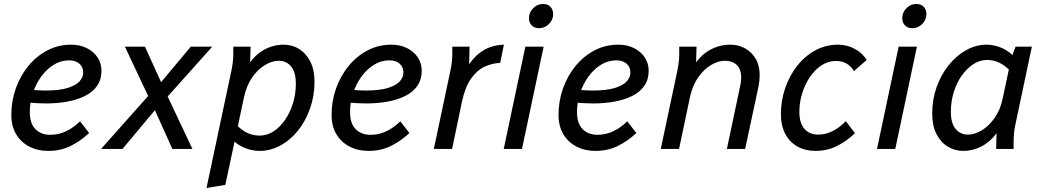

<svg xmlns="http://www.w3.org/2000/svg" viewBox="-20 -750 5256 967"><path d="M37 -171Q37 -241 59.5 -304.5Q82 -368 122.5 -417.5Q163 -467 218 -496Q273 -525 338 -525Q383 -525 417.5 -507.5Q452 -490 471.5 -460.5Q491 -431 491 -393Q491 -350 469.5 -318.5Q448 -287 409.5 -267.5Q371 -248 320.5 -238.5Q270 -229 212 -229Q188 -229 161.5 -230.5Q135 -232 106 -235L117 -299Q143 -297 165 -295.5Q187 -294 207 -294Q282 -294 324 -308Q366 -322 382.5 -342.5Q399 -363 399 -384Q399 -413 379.5 -429.5Q360 -446 328 -446Q286 -446 250 -423.5Q214 -401 187 -363.5Q160 -326 145 -279.5Q130 -233 130 -186Q130 -128 158.5 -99.5Q187 -71 233 -71Q276 -71 314 -89.5Q352 -108 383 -139L429 -80Q385 -39 335 -14.5Q285 10 223 10Q169 10 127 -12Q85 -34 61 -74.5Q37 -115 37 -171Z M489 0 739 -281 734 -250 609 -515H710L800 -317L781 -324L941 -515H1049L812 -250L816 -282L949 0H848L752 -213L771 -208L597 0Z M1020 197 1145 -392Q1150 -415 1152.5 -436.5Q1155 -458 1155 -482V-515H1242L1239 -403L1227 -416Q1258 -469 1306 -497Q1354 -525 1409 -525Q1452 -525 1487 -503Q1522 -481 1543 -439.5Q1564 -398 1564 -339Q1564 -267 1541.5 -203.5Q1519 -140 1480.5 -92Q1442 -44 1392 -17Q1342 10 1287 10Q1250 10 1214 -4.5Q1178 -19 1148 -48L1165 -129Q1193 -96 1223.5 -81.5Q1254 -67 1288 -67Q1324 -67 1357 -88Q1390 -109 1415.5 -146Q1441 -183 1455.5 -230Q1470 -277 1470 -328Q1470 -387 1446 -415.5Q1422 -444 1384 -444Q1350 -444 1314.5 -422.5Q1279 -401 1250.5 -360.5Q1222 -320 1209 -261L1115 181Z M1650 -171Q1650 -241 1672.5 -304.5Q1695 -368 1735.5 -417.5Q1776 -467 1831 -496Q1886 -525 1951 -525Q1996 -525 2030.5 -507.5Q2065 -490 2084.5 -460.5Q2104 -431 2104 -393Q2104 -350 2082.5 -318.5Q2061 -287 2022.5 -267.5Q1984 -248 1933.5 -238.5Q1883 -229 1825 -229Q1801 -229 1774.5 -230.5Q1748 -232 1719 -235L1730 -299Q1756 -297 1778 -295.5Q1800 -294 1820 -294Q1895 -294 1937 -308Q1979 -322 1995.5 -342.5Q2012 -363 2012 -384Q2012 -413 1992.5 -429.5Q1973 -446 1941 -446Q1899 -446 1863 -423.5Q1827 -401 1800 -363.5Q1773 -326 1758 -279.5Q1743 -233 1743 -186Q1743 -128 1771.5 -99.5Q1800 -71 1846 -71Q1889 -71 1927 -89.5Q1965 -108 1996 -139L2042 -80Q1998 -39 1948 -14.5Q1898 10 1836 10Q1782 10 1740 -12Q1698 -34 1674 -74.5Q1650 -115 1650 -171Z M2165 0 2248 -392Q2253 -415 2255.5 -436.5Q2258 -458 2258 -482V-515H2345L2342 -387L2326 -398Q2352 -445 2382 -472Q2412 -499 2446 -511.5Q2480 -524 2518 -525L2499 -433Q2459 -432 2420.5 -414Q2382 -396 2352 -353.5Q2322 -311 2306 -235L2257 0Z M2517 0 2626 -515H2718L2609 0ZM2644 -658Q2644 -687 2665 -708.5Q2686 -730 2715 -730Q2739 -730 2752.5 -715.5Q2766 -701 2766 -679Q2766 -651 2745 -629.5Q2724 -608 2695 -608Q2671 -608 2657.5 -622.5Q2644 -637 2644 -658Z M2793 -171Q2793 -241 2815.5 -304.5Q2838 -368 2878.5 -417.5Q2919 -467 2974 -496Q3029 -525 3094 -525Q3139 -525 3173.5 -507.5Q3208 -490 3227.5 -460.5Q3247 -431 3247 -393Q3247 -350 3225.5 -318.5Q3204 -287 3165.5 -267.5Q3127 -248 3076.5 -238.5Q3026 -229 2968 -229Q2944 -229 2917.5 -230.5Q2891 -232 2862 -235L2873 -299Q2899 -297 2921 -295.5Q2943 -294 2963 -294Q3038 -294 3080 -308Q3122 -322 3138.5 -342.5Q3155 -363 3155 -384Q3155 -413 3135.5 -429.5Q3116 -446 3084 -446Q3042 -446 3006 -423.5Q2970 -401 2943 -363.5Q2916 -326 2901 -279.5Q2886 -233 2886 -186Q2886 -128 2914.5 -99.5Q2943 -71 2989 -71Q3032 -71 3070 -89.5Q3108 -108 3139 -139L3185 -80Q3141 -39 3091 -14.5Q3041 10 2979 10Q2925 10 2883 -12Q2841 -34 2817 -74.5Q2793 -115 2793 -171Z M3308 0 3391 -392Q3396 -415 3398.5 -436.5Q3401 -458 3401 -482V-515H3488L3485 -403L3473 -416Q3504 -469 3553 -497Q3602 -525 3659 -525Q3699 -525 3732.5 -506.5Q3766 -488 3786 -454Q3806 -420 3806 -371Q3806 -358 3804.5 -343.5Q3803 -329 3800 -314L3733 0H3641L3707 -313Q3710 -326 3711.5 -337Q3713 -348 3713 -358Q3713 -402 3690.5 -423Q3668 -444 3630 -444Q3597 -444 3561 -422.5Q3525 -401 3496.5 -360.5Q3468 -320 3455 -261L3400 0Z M3913 -174Q3913 -243 3934.5 -306Q3956 -369 3995 -418.5Q4034 -468 4086.5 -496.5Q4139 -525 4201 -525Q4246 -525 4285 -504Q4324 -483 4345 -448L4281 -392Q4265 -418 4242.5 -430.5Q4220 -443 4190 -443Q4151 -443 4117.5 -421Q4084 -399 4059 -362Q4034 -325 4020 -279.5Q4006 -234 4006 -187Q4006 -130 4031.5 -101Q4057 -72 4101 -72Q4139 -72 4175 -90.5Q4211 -109 4240 -140L4286 -79Q4243 -38 4194 -14Q4145 10 4087 10Q4035 10 3995.5 -12.5Q3956 -35 3934.5 -76.5Q3913 -118 3913 -174Z M4397 0 4506 -515H4598L4489 0ZM4524 -658Q4524 -687 4545 -708.5Q4566 -730 4595 -730Q4619 -730 4632.5 -715.5Q4646 -701 4646 -679Q4646 -651 4625 -629.5Q4604 -608 4575 -608Q4551 -608 4537.5 -622.5Q4524 -637 4524 -658Z M4675 -177Q4675 -249 4697.5 -312Q4720 -375 4759 -423Q4798 -471 4847 -498Q4896 -525 4948 -525Q4983 -525 5017 -512Q5051 -499 5079 -473L5095 -515H5177L5094 -123Q5089 -100 5087 -78.5Q5085 -57 5085 -34V0H4997L4999 -79Q4968 -36 4924 -13Q4880 10 4831 10Q4788 10 4752.5 -12Q4717 -34 4696 -76Q4675 -118 4675 -177ZM4769 -187Q4769 -129 4793 -100.5Q4817 -72 4855 -72Q4889 -72 4924.5 -93.5Q4960 -115 4989 -155.5Q5018 -196 5030 -254L5061 -400Q5036 -424 5009 -436Q4982 -448 4951 -448Q4915 -448 4882.5 -427Q4850 -406 4824 -369.5Q4798 -333 4783.5 -286Q4769 -239 4769 -187Z"/></svg>

Font: Radio Canada
Style: Italic
Weight: 400
Italic angle: -12°
Designer: Charles Daoud, Etienne Aubert Bonn, Alexandre Saumier Demers, Jacques Le Bailly
Foundry: Radio-Canada
Version: Version 2.104;gftools[0.9.28.dev5+ged2979d]